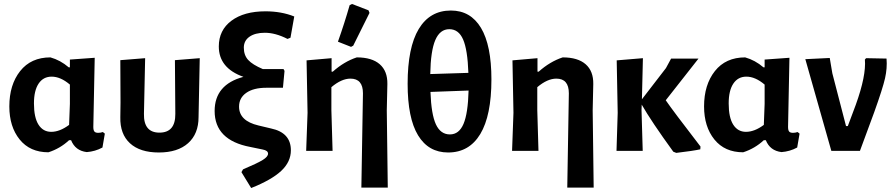

<svg xmlns="http://www.w3.org/2000/svg" viewBox="-20 -760 4504 967"><path d="M224 7Q131 7 79 -57.5Q27 -122 27 -224Q27 -333 81.5 -402Q136 -471 234 -471Q284 -457 326 -421H332V-460L457 -469L450 -121Q450 -104 455.5 -97.5Q461 -91 475 -91Q486 -91 498 -95L508 -87L496 -17Q459 3 417 6Q359 -1 338 -54H328Q283 -12 224 7ZM151 -239Q151 -168 174 -132Q197 -96 238 -96Q281 -96 328 -131L332 -237V-334Q285 -374 240 -374Q198 -374 174.5 -339Q151 -304 151 -239Z M586 -170 587 -244 586 -457 711 -467 705 -187Q703 -92 783 -92Q864 -92 863 -187L861 -457L986 -467L980 -170Q980 -86 927.5 -39Q875 8 780 8Q685 8 634.5 -38.5Q584 -85 586 -170Z M1245 187 1196 107 1204 93Q1277 62 1303.5 45.5Q1330 29 1330 14Q1330 -2 1303 -7L1240 -20Q1061 -54 1061 -201Q1061 -334 1206 -373Q1082 -417 1082 -526Q1082 -608 1145.5 -655.5Q1209 -703 1317 -703Q1397 -703 1462 -677L1443 -570L1428 -564Q1367 -595 1314 -595Q1265 -595 1236.5 -575Q1208 -555 1208 -520Q1208 -482 1230 -458Q1252 -434 1304 -412H1408L1413 -403L1405 -318H1321Q1257 -318 1220.5 -292.5Q1184 -267 1184 -223Q1184 -151 1282 -128L1345 -113Q1445 -92 1445 -3Q1445 55 1396.5 100.5Q1348 146 1245 187Z M1741 -734 1753 -740 1836 -708 1841 -695Q1812 -636 1759 -530L1748 -524L1682 -550Q1715 -643 1741 -734ZM1650 -467V-399H1656Q1713 -450 1777 -471Q1853 -471 1892.5 -436.5Q1932 -402 1931 -337L1928 -204L1933 185H1800L1808 -290Q1808 -364 1745 -364Q1700 -364 1649 -321V-205L1655 0H1522L1529 -192L1524 -456Z M2237 8Q2138 8 2085.5 -78.5Q2033 -165 2033 -338Q2033 -521 2089 -614Q2145 -707 2251 -707Q2350 -707 2402.5 -619.5Q2455 -532 2455 -360Q2455 -178 2399 -85Q2343 8 2237 8ZM2147 -387 2339 -393Q2335 -509 2312.5 -561Q2290 -613 2243 -613Q2196 -613 2172.5 -558.5Q2149 -504 2147 -387ZM2246 -83Q2292 -83 2314.5 -136Q2337 -189 2340 -304L2148 -297Q2152 -184 2175.5 -133.5Q2199 -83 2246 -83Z M2687 -467V-399H2693Q2750 -450 2814 -471Q2890 -471 2929.5 -436.5Q2969 -402 2968 -337L2965 -204L2970 185H2837L2845 -290Q2845 -364 2782 -364Q2737 -364 2686 -321V-205L2692 0H2559L2566 -192L2561 -456Z M3085 0 3091 -192 3086 -456 3218 -467 3213 -260 3334 -417 3360 -465H3498L3333 -255Q3367 -205 3508 -22L3507 -8Q3471 0 3386 10L3371 4Q3260 -149 3212 -233L3211 -205L3217 0Z M3723 7Q3630 7 3578 -57.5Q3526 -122 3526 -224Q3526 -333 3580.5 -402Q3635 -471 3733 -471Q3783 -457 3825 -421H3831V-460L3956 -469L3949 -121Q3949 -104 3954.5 -97.5Q3960 -91 3974 -91Q3985 -91 3997 -95L4007 -87L3995 -17Q3958 3 3916 6Q3858 -1 3837 -54H3827Q3782 -12 3723 7ZM3650 -239Q3650 -168 3673 -132Q3696 -96 3737 -96Q3780 -96 3827 -131L3831 -237V-334Q3784 -374 3739 -374Q3697 -374 3673.5 -339Q3650 -304 3650 -239Z M4445 -465Q4449 -417 4437.5 -366Q4426 -315 4383 -195L4311 0H4167L4036 -462L4159 -468L4172 -391L4241 -125H4250L4290 -232Q4343 -379 4336 -460L4342 -467Z"/></svg>

Font: Alegreya Sans SC
Style: Bold
Weight: 700
Designer: Juan Pablo del Peral
Foundry: Huerta Tipografica
Version: Version 2.007